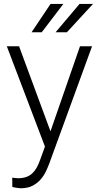

<svg xmlns="http://www.w3.org/2000/svg" viewBox="-20 -770 515 1003"><path d="M243.7 -84 397.9 -528.3H460.9L237.3 84.5Q230.5 102.5 220 125Q209.5 147.5 192.6 167Q175.8 186.5 150.6 200Q125.5 213.4 89.4 213.4Q84.5 213.4 78.1 212.6Q71.8 211.9 65.4 210.9Q59.1 210 53.5 208.7Q47.9 207.5 44.4 206.5L43.9 158.2Q49.8 159.2 59.8 160.2Q69.8 161.1 74.2 161.1Q97.7 161.1 115.7 155Q133.8 148.9 147.2 137Q160.6 125 170.9 106.9Q181.2 88.9 189.5 65.4L214.8 -4.4L15.6 -528.3H79.6ZM395.5 -749.5H465.8L329.6 -601.6H270.5ZM244.1 -749.5H311L198.2 -601.6H145Z"/></svg>

Font: Melbourne
Style: Light
Weight: 300
Designer: Google
Version: Version 2.000980; 2014